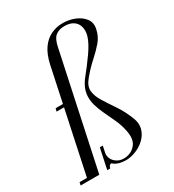

<svg xmlns="http://www.w3.org/2000/svg" viewBox="-232 -796 811 897"><g transform="rotate(-30 174.0 -347.5)"><path d="M40.2 0H-20.4L98.8 -561.5Q109.8 -610.5 130.7 -640.4Q151.6 -670.2 181.1 -684.6Q210.6 -699 245.8 -699Q280.2 -699 310.6 -686.4Q340.9 -673.9 357.9 -651.2Q374.9 -628.5 368.1 -597.1Q361.1 -561.5 338.4 -534.8Q315.8 -508.1 285.2 -480.9Q254.6 -453.8 223.1 -415.8Q198 -385.8 201 -357.6Q204 -329.5 223.2 -298.8Q242.4 -268 267.6 -230.9Q292.8 -193.8 311.4 -145.5Q323.1 -115.1 316.1 -88.7Q309.1 -62.2 289.6 -42.1Q270.1 -22 243.6 -10.1Q217.1 1.8 190.5 3.6Q179.1 4.2 164 2.6Q148.9 0.9 134.7 -5.3Q120.5 -11.5 110.8 -23.9Q101 -36.4 101 -56L114.8 -74Q111.8 -58.2 119.9 -41.8Q128.1 -25.4 146.7 -15.4Q165.2 -5.4 191.8 -9.1Q224.5 -14.1 244.1 -40.2Q263.6 -66.2 253 -115.5Q246.5 -147.6 232.7 -178.1Q218.9 -208.5 204.7 -237.9Q190.5 -267.4 182 -297.1Q173.5 -326.9 177.8 -357.3Q182.1 -387.8 205.5 -420.4Q224.6 -444.1 242.2 -467.1Q259.8 -490 274.6 -511.2Q289.5 -532.4 300.1 -552Q310.8 -571.6 315.6 -588.4Q323.1 -615 317.4 -636.5Q311.8 -658 293.8 -670.5Q275.8 -683 245.8 -683Q215.6 -683 197.2 -668Q178.8 -653 170.8 -612ZM-60.5 0 -56.9 -16H-6.8L-10.4 0ZM14.8 -355.1 18.8 -371.1H68.9L64.9 -355.1ZM122.5 -110 110 -50.9 124.9 -19.4Q114.9 -19.4 108.6 -16.2Q102.4 -13 99.1 0H83.1L106.5 -110Z"/></g></svg>

Font: Emberly Black
Style: Italic
Weight: 900
Italic angle: -12°
Designer: Rajesh Rajput
Foundry: Rajesh Rajput
Version: Version 1.000